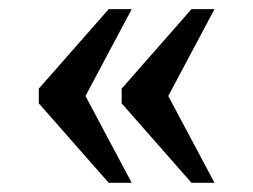

<svg xmlns="http://www.w3.org/2000/svg" viewBox="-20 -480 554 420"><path d="M64.9 -286.1 217.8 -460H268.1L167 -270L268.1 -80.1H217.8L64.9 -253.9ZM246.1 -286.1 398.9 -460H449.2L348.1 -270L449.2 -80.1H398.9L246.1 -253.9Z"/></svg>

Font: Noto Serif
Style: Regular
Weight: 400
Designer: Monotype Design team
Foundry: Monotype Imaging Inc.
Version: Version 1.02